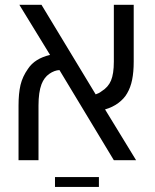

<svg xmlns="http://www.w3.org/2000/svg" viewBox="-20 -650 628 779"><path d="M93.8 -371.1Q121.1 -412.6 183.1 -427.2L58.6 -630.4H148.4L368.2 -267.1Q381.8 -271.5 391.6 -279.3Q418.9 -295.9 430.4 -323.2Q441.9 -350.6 441.9 -399.9V-630.4H522.5V-399.9Q522.5 -357.9 516.1 -326.4Q509.8 -294.9 495.6 -271Q483.4 -249.5 460.2 -232.2Q437 -214.8 406.2 -206.1L532.2 0H441.9L221.2 -365.7Q200.7 -364.7 179.9 -350.3Q159.2 -335.9 148.4 -308.1Q136.2 -275.9 136.2 -221.7V0H55.2V-221.7Q55.2 -271 63.2 -305.2Q71.3 -339.4 93.8 -371.1ZM203.1 68.4H381.3V108.4H203.1Z"/></svg>

Font: Viking Open Sans
Style: Regular
Weight: 400
Foundry: Ascender Corporation
Version: Version 2.001